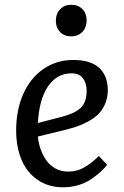

<svg xmlns="http://www.w3.org/2000/svg" viewBox="-20 -773 521 807"><path d="M279.8 -752.9Q308.6 -752.9 326.4 -734.6Q344.2 -716.3 344.2 -687Q344.2 -657.7 326.2 -638.9Q308.1 -620.1 279.8 -620.1Q250.5 -620.1 232.7 -638.4Q214.8 -656.7 214.8 -686Q214.8 -715.3 232.7 -734.1Q250.5 -752.9 279.8 -752.9ZM288.1 -521Q360.8 -521 397 -487.5Q433.1 -454.1 433.1 -394Q433.1 -362.3 421.9 -336.4Q410.6 -310.5 393.6 -293.5Q376.5 -276.4 350.6 -262.5Q324.7 -248.5 302 -241Q279.3 -233.4 250 -226.1L139.2 -199.2Q141.6 -172.9 150.1 -147.7Q158.7 -122.6 173.6 -100.6Q188.5 -78.6 212.4 -65.2Q236.3 -51.8 266.1 -51.8Q287.1 -51.8 306.6 -57.6Q326.2 -63.5 344 -75.4Q361.8 -87.4 371.3 -95.2Q380.9 -103 396 -117.2L430.2 -80.1Q418.9 -65.9 404.8 -52.7Q390.6 -39.6 367.4 -22.7Q344.2 -5.9 312.5 4.2Q280.8 14.2 246.1 14.2Q183.1 14.2 137.7 -17.3Q92.3 -48.8 70.1 -102.3Q47.9 -155.8 47.9 -225.1Q47.9 -310.5 77.6 -377.7Q107.4 -444.8 162.4 -482.9Q217.3 -521 288.1 -521ZM344.2 -391.1Q344.2 -423.3 328.6 -444.1Q313 -464.8 280.8 -464.8Q218.8 -464.8 181.6 -409.7Q144.5 -354.5 139.2 -255.9L240.2 -282.2Q295.4 -296.4 319.8 -320.3Q344.2 -344.2 344.2 -391.1Z"/></svg>

Font: Literata Book
Style: Italic
Weight: 400
Italic angle: -3°
Designer: Latin by Veronika Burian and Jose Scaglione. Greek by Irene Vlachou. Cyrillic by Vera Evstafieva
Foundry: TypeTogether
Version: Version 1.003;PS 001.003;hotconv 1.0.88;makeotf.lib2.5.64775